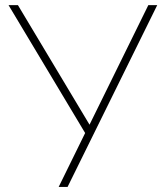

<svg xmlns="http://www.w3.org/2000/svg" viewBox="-20 -739 650 759"><path d="M323.2 -226.6V-202.1L13.7 -718.8H50.8L339.8 -236.3H329.1L566.4 -718.8H601.6L247.1 0H211.9Z"/></svg>

Font: Min Sans VF VF
Style: Regular
Weight: 400
Designer: Jinseong-Kim, NotoSansCJK, Nunito
Foundry: Jinseong-Kim
Version: Version 1.420;Glyphs 3.1.2 (3151)